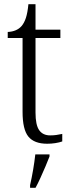

<svg xmlns="http://www.w3.org/2000/svg" viewBox="-20 -678 340 919"><path d="M206 10Q144 10 116 -24Q88 -58 88 -143V-496H17V-525Q60 -527 83 -553Q96 -568 104 -592.5Q112 -617 116 -658H150V-536H269V-496H150V-139Q150 -80 167.5 -55Q185 -30 220 -30Q237 -30 250 -32Q263 -34 278 -37V-1Q264 4 245 7Q226 10 206 10ZM124 208Q132 173 138.5 135Q145 97 149 61H217V71Q209 92 197.5 119Q186 146 173.5 173.5Q161 201 150 221H124Z"/></svg>

Font: Noto Serif Tamil SemiCondensed Light
Style: Italic
Weight: 300
Width: 4
Italic angle: -12°
Designer: Indian Type Foundry, Tom Grace, and the Monotype Design Team
Foundry: Monotype Imaging Inc.
Version: Version 2.003; ttfautohint (v1.8.4.7-5d5b)